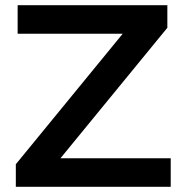

<svg xmlns="http://www.w3.org/2000/svg" viewBox="-20 -720 703 740"><path d="M638 -110V0H41V-87L453 -590H48V-700H625V-613L213 -110Z"/></svg>

Font: mBank SemiBold
Style: Regular
Weight: 600
Designer: Julieta Ulanovsky
Foundry: Julieta Ulanovsky
Version: Version 7.200